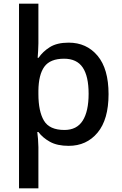

<svg xmlns="http://www.w3.org/2000/svg" viewBox="-20 -780 660 1040"><path d="M568 -270Q568 -133 508.5 -61.5Q449 10 352 10Q290 10 250.5 -12Q211 -34 188 -65H182Q184 -53 186 -26Q188 1 188 17V240H83V-760H188V-545Q188 -528 186.5 -504Q185 -480 184 -467H189Q212 -501 250.5 -525Q289 -549 352 -549Q449 -549 508.5 -478Q568 -407 568 -270ZM460 -272Q460 -367 428 -414.5Q396 -462 327 -462Q252 -462 220.5 -419Q189 -376 188 -289V-271Q188 -177 218 -126.5Q248 -76 329 -76Q396 -76 428 -126.5Q460 -177 460 -272Z"/></svg>

Font: Noto Sans Tai Tham Medium
Style: Regular
Weight: 500
Designer: Monotype Design Team 2013. Revised by David WIlliams 2020
Foundry: Monotype Imaging Inc.
Version: Version 2.002; ttfautohint (v1.8.4.7-5d5b)